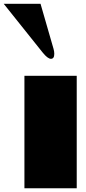

<svg xmlns="http://www.w3.org/2000/svg" viewBox="-102 -1016 464 1036"><path d="M312 0H29.8V-606.9H312ZM116.7 -995.6 187 -752Q190.9 -738.3 190.9 -725.6Q190.9 -698.7 172.9 -698.7Q155.3 -698.7 127.9 -732.9L-82 -995.6Z"/></svg>

Font: Rammetto One
Style: Regular
Weight: 400
Designer: Vernon Adams
Foundry: Vernon Adams
Version: Version 1.100; ttfautohint (v1.8.4.7-5d5b)